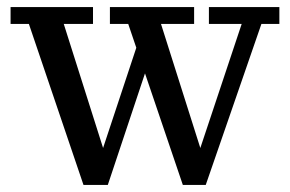

<svg xmlns="http://www.w3.org/2000/svg" viewBox="-20 -523 823 545"><path d="M499 2 344 -455H292V-503H531V-455H437L560 -67L537 -68L666 -455H573V-503H773V-455H722L564 2ZM217 2 62 -455H10V-503H244V-455H161L284 -67L261 -68L379 -424L401 -343L286 2Z"/></svg>

Font: Montagu Slab
Style: Bold
Weight: 700
Designer: Florian Karsten
Foundry: Florian Karsten
Version: Version 1.000